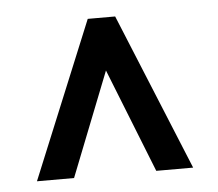

<svg xmlns="http://www.w3.org/2000/svg" viewBox="-36 -750 491 433"><g transform="rotate(-5 209.0 -533.5)"><path d="M208 -591.3 301.3 -356H384.8L239.3 -710.9H177.2L31.2 -356H115.2Z"/></g></svg>

Font: Dirooz FD
Style: FD
Weight: 400
Foundry: DejaVu fonts team - Redesigned by Saber Rastikerdar
Version: Version 0.2.1